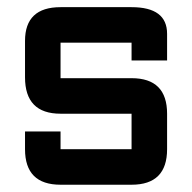

<svg xmlns="http://www.w3.org/2000/svg" viewBox="-20 -508 528 528"><path d="M48.8 -146.5H146.5V-97.7H341.8V-195.3H146.5Q48.8 -195.3 48.8 -295.4V-395.5Q48.8 -488.3 146.5 -488.3H341.8Q439.5 -488.3 439.5 -415V-341.8H341.8V-390.6H146.5V-293H341.8Q439.5 -293 439.5 -195.3V-97.7Q439.5 0 341.8 0H146.5Q48.8 0 48.8 -97.7Z"/></svg>

Font: BabelStone Runic Beowulf
Style: Regular
Weight: 400
Designer: Andrew West
Foundry: BabelStone
Version: Version 7.004;November 9, 2023